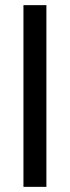

<svg xmlns="http://www.w3.org/2000/svg" viewBox="-20 -725 271 745"><path d="M71 0V-705H160V0Z"/></svg>

Font: TikTok Sans Light
Style: Regular
Weight: 300
Version: Version 4.000